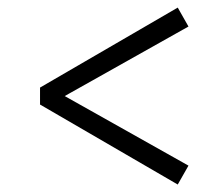

<svg xmlns="http://www.w3.org/2000/svg" viewBox="-20 -583 570 506"><path d="M85.5 -307.5 448.4 -96.7 476.7 -146.5 140.5 -335.5V-324.2L476.7 -513.1L448.4 -563L85.5 -352.2V-307.5Z"/></svg>

Font: Source Serif Variable
Style: Italic
Weight: 389
Italic angle: -12°
Designer: Frank Grießhammer
Foundry: Adobe Systems Incorporated
Version: Version 3.001;hotconv 1.0.111;makeotfexe 2.5.65597